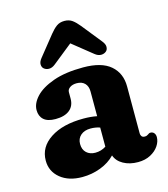

<svg xmlns="http://www.w3.org/2000/svg" viewBox="-110 -815 803 915"><g transform="rotate(-15 291.0 -357.5)"><path d="M34.5 -107Q34.5 -174 96 -214.2Q157.5 -254.5 259.5 -254.5Q296.5 -254.5 326 -248.5V-370.5Q326 -396 311.8 -410.8Q297.5 -425.5 272 -425.5Q251.5 -425.5 238.5 -416.5Q225.5 -407.5 225.5 -394V-362Q225.5 -326 201 -306.2Q176.5 -286.5 131.5 -286.5Q92.5 -286.5 73.5 -303.8Q54.5 -321 54.5 -351Q54.5 -384 84.2 -416Q114 -448 173.2 -469.2Q232.5 -490.5 321 -490.5Q412 -490.5 456.2 -452.2Q500.5 -414 500.5 -348.5V-117Q500.5 -108.5 505.2 -102.2Q510 -96 520.5 -96Q527 -96 530.8 -97.8Q534.5 -99.5 537.5 -101.5Q540.5 -103.5 543.2 -105.2Q546 -107 550.5 -107Q562 -107 568.5 -99Q575 -91 575 -79Q575 -57 560.8 -35.8Q546.5 -14.5 520.2 -0.5Q494 13.5 458.5 13.5Q417 13.5 386.5 -3.5Q356 -20.5 346 -49.5Q317.5 -19.5 274.2 -3Q231 13.5 183.5 13.5Q116.5 13.5 75.5 -20.2Q34.5 -54 34.5 -107ZM213 -141.5Q213 -113.5 229.8 -98Q246.5 -82.5 273 -82.5Q302 -82.5 326 -98V-192.5Q304.5 -200 280 -200Q249.5 -200 231.2 -184Q213 -168 213 -141.5ZM194 -538.5Q178.5 -526 163.2 -526.2Q148 -526.5 138 -535.5Q130 -542.5 129.5 -556Q129 -569.5 142 -585.5L221 -684Q237.5 -704.5 253.2 -716Q269 -727.5 292 -727.5Q315 -727.5 330.8 -716Q346.5 -704.5 363 -684L442 -585.5Q455 -569.5 454.5 -556Q454 -542.5 446 -535.5Q436 -526.5 420.8 -526.2Q405.5 -526 390 -538.5L292 -617Z"/></g></svg>

Font: Fraunces 9pt SuperSoft
Style: Bold
Weight: 700
Version: Version 1.000;[b76b70a41]